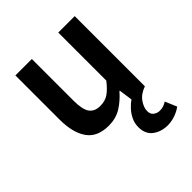

<svg xmlns="http://www.w3.org/2000/svg" viewBox="-197 -612 950 950"><g transform="rotate(-45 278.0 -137.0)"><path d="M427 217Q382 217 349.5 193Q317 169 317 120Q317 93 328.5 69.5Q340 46 357 28Q374 10 390 -1L380 -72H377Q344 -34 306.5 -11Q269 12 219 12Q140 12 104 -39Q68 -90 68 -183V-491H183V-198Q183 -138 201 -112.5Q219 -87 259 -87Q292 -87 316 -103Q340 -119 368 -155V-491H483V0Q443 14 423.5 42Q404 70 404 95Q404 117 418.5 127.5Q433 138 450 138Q465 138 476.5 134Q488 130 499 123L525 184Q507 198 480.5 207.5Q454 217 427 217Z"/></g></svg>

Font: Source Sans 3 SemiBold
Style: Regular
Weight: 600
Designer: Paul D. Hunt
Foundry: Adobe
Version: Version 3.046;hotconv 1.0.118;makeotfexe 2.5.65603